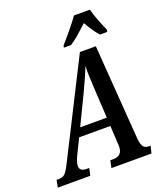

<svg xmlns="http://www.w3.org/2000/svg" viewBox="-206 -1037 968 1144"><g transform="rotate(-20 278.5 -465.5)"><path d="M565 -46 554 0H300L310 -46H328Q387 -46 387 -106L386 -127L380 -238H182L133 -138Q116 -101 116 -79Q116 -46 160 -46H176L166 0H-40L-31 -46H-14Q9 -46 23.5 -60.5Q38 -75 62 -124L360 -714H461L504 -127Q506 -85 516.5 -65.5Q527 -46 551 -46ZM377 -292 367 -469 365 -511Q362 -555 362 -592L363 -625Q344 -576 298 -478L208 -292ZM282 -784Q371 -886 401 -931H502Q510 -900 526 -858Q542 -816 557 -784L554 -771H508Q478 -803 441 -868Q399 -829 375 -808.5Q351 -788 324 -771H279Z"/></g></svg>

Font: Noto Serif CondSemiBold
Style: Italic
Weight: 600
Width: 3
Italic angle: -12°
Designer: Monotype Design Team
Foundry: Monotype Imaging Inc.
Version: Version 1.001